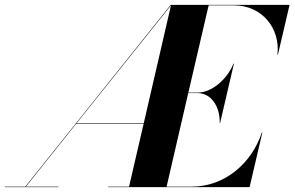

<svg xmlns="http://www.w3.org/2000/svg" viewBox="-55 -770 1212 790"><path d="M-35 -2V0H185.5V-2H51.5L258.5 -261H536L476 -2H390V0H972L1024.5 -225H1022.5C980.5 -98 870 -2 733.5 -2H630.5L719.5 -387H758C814.5 -387 851 -330.5 849 -263.5H850.5L907.5 -508H905.5C878.5 -441 814.5 -389 758 -389H720L803.5 -748H907.5C1024.5 -748 1099 -652 1086.5 -545H1088.5L1136.5 -750H647.5L49 -2ZM260 -263 648.5 -748 536.5 -263Z"/></svg>

Font: Bodoni* 96pt
Style: Bold Italic
Weight: 700
Italic angle: -13°
Version: Version 2.3